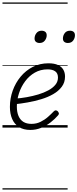

<svg xmlns="http://www.w3.org/2000/svg" viewBox="-20 -1030 625 1550"><path d="M225 19Q170 19 133 -4.5Q96 -28 78 -70Q60 -112 60 -167Q60 -235 82.5 -298Q105 -361 146.5 -411Q188 -461 245 -490Q302 -519 371 -519Q419 -519 448.5 -505Q478 -491 491.5 -467Q505 -443 505 -412Q505 -365 479 -330Q453 -295 409.5 -270Q366 -245 312.5 -229Q259 -213 202.5 -203Q146 -193 96 -188L103 -234Q148 -237 196 -245.5Q244 -254 289 -267.5Q334 -281 370 -300.5Q406 -320 427 -345.5Q448 -371 448 -404Q448 -438 426 -454Q404 -470 364 -470Q307 -470 261.5 -444Q216 -418 183.5 -374.5Q151 -331 133.5 -278Q116 -225 116 -170Q116 -125 129.5 -93.5Q143 -62 169 -46Q195 -30 234 -30Q274 -30 307.5 -46.5Q341 -63 367.5 -86.5Q394 -110 414 -131Q423 -140 431.5 -139Q440 -138 447 -131Q453 -124 455 -116Q457 -108 449 -99Q423 -69 388.5 -42Q354 -15 312.5 2Q271 19 225 19ZM299 -683Q282 -683 270.5 -692Q259 -701 259 -719Q259 -743 274 -762.5Q289 -782 316 -782Q334 -782 345.5 -773Q357 -764 357 -745Q357 -722 342 -702.5Q327 -683 299 -683ZM528 -683Q510 -683 499 -692Q488 -701 488 -719Q488 -743 502.5 -762.5Q517 -782 545 -782Q563 -782 574 -773Q585 -764 585 -745Q585 -722 570.5 -702.5Q556 -683 528 -683ZM0 490H526V500H0ZM0 -20H526V0H0ZM0 -505H526V-500H0ZM0 -1010H526V-1000H0Z"/></svg>

Font: Playwrite AU VIC Guides
Style: Regular
Weight: 400
Designer: Veronika Burian, José Scaglione
Foundry: TypeTogether
Version: Version 1.003